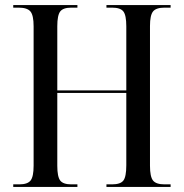

<svg xmlns="http://www.w3.org/2000/svg" viewBox="-20 -734 721 754"><path d="M32 0V-10H56Q88 -10 100 -25Q112 -40 112 -83V-631Q112 -674 99.5 -689Q87 -704 53 -704H32V-714H284V-704H260Q228 -704 216.5 -689Q205 -674 205 -631V-379H476V-631Q476 -674 464.5 -689Q453 -704 420 -704H398V-714H650V-704H626Q593 -704 581 -689Q569 -674 569 -632V-83Q569 -40 581 -25Q593 -10 626 -10H650V0H398V-10H420Q453 -10 464.5 -25Q476 -40 476 -85V-369H205V-83Q205 -40 216.5 -25Q228 -10 260 -10H284V0Z"/></svg>

Font: Noto Serif Display Condensed
Style: Regular
Weight: 400
Width: 3
Designer: Monotype Design Team
Foundry: Monotype Imaging Inc.
Version: Version 2.009